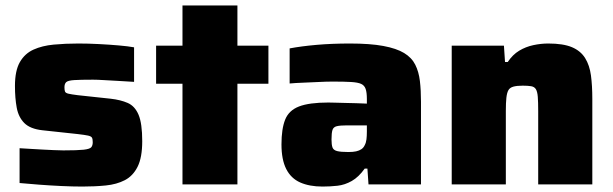

<svg xmlns="http://www.w3.org/2000/svg" viewBox="-20 -678 2255 706"><path d="M283 8Q247 8 205 6Q163 4 123.5 1Q84 -2 52 -5V-133Q72 -132 93.5 -130.5Q115 -129 137 -128Q159 -127 178 -126Q197 -125 213 -125Q265 -125 287.5 -127.5Q310 -130 315.5 -136.5Q321 -143 321 -155Q321 -167 318 -172Q315 -177 303.5 -179.5Q292 -182 266 -185L136 -199Q91 -204 69.5 -225.5Q48 -247 41.5 -282Q35 -317 35 -362Q35 -418 53 -449.5Q71 -481 103 -495.5Q135 -510 177.5 -514Q220 -518 268 -518Q304 -518 343 -516Q382 -514 416.5 -511Q451 -508 473 -504V-377Q444 -379 414.5 -380.5Q385 -382 361 -383.5Q337 -385 322 -385Q275 -385 252.5 -383.5Q230 -382 223.5 -376Q217 -370 217 -357Q217 -347 219 -341.5Q221 -336 231.5 -333.5Q242 -331 266 -328L387 -315Q423 -311 449.5 -299.5Q476 -288 489.5 -256Q503 -224 503 -159Q503 -99 486 -65Q469 -31 439 -15.5Q409 0 369 4Q329 8 283 8Z M651 0V-370H554V-510H651V-658H853V-510H967V-370H853V0Z M1166 8Q1118 8 1084 -7Q1050 -22 1032.5 -56.5Q1015 -91 1015 -147Q1015 -204 1028.5 -238Q1042 -272 1079.5 -286.5Q1117 -301 1187 -301Q1195 -301 1211.5 -300.5Q1228 -300 1249 -299.5Q1270 -299 1290.5 -298.5Q1311 -298 1329 -297V-314Q1329 -338 1324.5 -351Q1320 -364 1308 -369.5Q1296 -375 1271 -376.5Q1246 -378 1204 -378Q1180 -378 1151.5 -376.5Q1123 -375 1095 -374Q1067 -373 1045 -371V-500Q1087 -508 1143.5 -513Q1200 -518 1267 -518Q1341 -518 1389.5 -509Q1438 -500 1466 -483Q1494 -466 1507 -440Q1520 -414 1524 -380Q1528 -346 1528 -304V0H1335L1331 -58H1321Q1299 -27 1273.5 -12.5Q1248 2 1221 5Q1194 8 1166 8ZM1261 -119Q1278 -119 1289.5 -121.5Q1301 -124 1309 -129.5Q1317 -135 1321 -144Q1326 -153 1327.5 -165.5Q1329 -178 1329 -194V-217H1256Q1231 -217 1218.5 -214Q1206 -211 1202.5 -200Q1199 -189 1199 -165Q1199 -146 1202.5 -136Q1206 -126 1219.5 -122.5Q1233 -119 1261 -119Z M1641 0V-510H1833L1837 -450H1847Q1865 -477 1889 -491.5Q1913 -506 1941 -512Q1969 -518 1996 -518Q2051 -518 2083 -504.5Q2115 -491 2131.5 -464.5Q2148 -438 2153 -400.5Q2158 -363 2158 -314V0H1959V-269Q1959 -303 1957.5 -322Q1956 -341 1950.5 -350Q1945 -359 1933 -361Q1921 -363 1902 -363Q1881 -363 1868 -359.5Q1855 -356 1849.5 -346.5Q1844 -337 1842 -318.5Q1840 -300 1840 -270V0Z"/></svg>

Font: Saira SemiExpanded ExtraBold
Style: Regular
Weight: 800
Width: 6
Designer: Hector Gatti with collaboration of the Omnibus-Type team
Foundry: Omnibus-Type
Version: Version 1.101